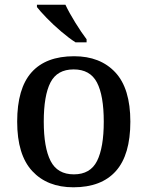

<svg xmlns="http://www.w3.org/2000/svg" viewBox="-20 -786 627 816"><path d="M292 10Q181 10 117 -59Q53 -128 53 -269Q53 -410 114 -478.5Q175 -547 295 -547Q406 -547 470 -478.5Q534 -410 534 -269Q534 -128 472.5 -59Q411 10 292 10ZM294 -45Q364 -45 392.5 -102Q421 -159 421 -269Q421 -380 392 -435.5Q363 -491 293 -491Q223 -491 194.5 -435.5Q166 -380 166 -269Q166 -159 195 -102Q224 -45 294 -45ZM301 -606Q273 -624 239.5 -652.5Q206 -681 178 -710Q150 -739 137 -756V-766H258Q274 -732 300 -690Q326 -648 348 -619V-606Z"/></svg>

Font: Noto Serif Bengali Medium
Style: Regular
Weight: 500
Designer: Juan Bruce, Universal Thirst, Indian Type Foundry and the Monotype Design Team.
Foundry: Monotype Imaging Inc.
Version: Version 2.003; ttfautohint (v1.8.4.7-5d5b)